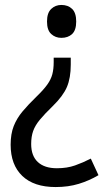

<svg xmlns="http://www.w3.org/2000/svg" viewBox="-20 -564 431 776"><path d="M266 -303Q266 -249 250.5 -212.5Q235 -176 193 -135Q160 -103 141 -80Q122 -57 114 -34.5Q106 -12 106 18Q106 66 133 91Q160 116 210 116Q251 116 283.5 104.5Q316 93 347 77L378 144Q341 166 298.5 179Q256 192 205 192Q117 192 70 147Q23 102 23 21Q23 -23 35.5 -54.5Q48 -86 71 -113.5Q94 -141 128 -174Q156 -201 171 -222Q186 -243 191.5 -264Q197 -285 197 -313V-331H266ZM288 -477Q288 -442 271.5 -426.5Q255 -411 228 -411Q204 -411 187 -426.5Q170 -442 170 -477Q170 -512 187 -528Q204 -544 228 -544Q255 -544 271.5 -528Q288 -512 288 -477Z"/></svg>

Font: Noto Sans Kannada SemiCondensed
Style: Regular
Weight: 400
Width: 4
Designer: Jelle Bosma - Monotype Design Team
Foundry: Monotype Imaging Inc.
Version: Version 2.005; ttfautohint (v1.8.4.7-5d5b)